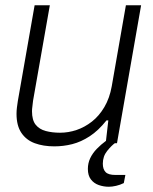

<svg xmlns="http://www.w3.org/2000/svg" viewBox="-20 -546 584 732"><path d="M395 166Q375 166 356.5 159.5Q338 153 326.5 138Q315 123 315 98Q315 76 324 57Q333 38 349 21.5Q365 5 384 -9H419V-1Q405 9 388.5 29.5Q372 50 372 78Q372 99 382.5 110Q393 121 420 121H458L452 152Q438 159 422.5 162.5Q407 166 395 166ZM187 12Q145 12 112.5 0Q80 -12 61.5 -39.5Q43 -67 43 -112Q43 -124 44.5 -136Q46 -148 48 -161L112 -526H170L106 -162Q105 -151 103.5 -140.5Q102 -130 102 -122Q102 -88 116 -70.5Q130 -53 154.5 -46.5Q179 -40 209 -40Q241 -40 272 -50.5Q303 -61 330.5 -82.5Q358 -104 378 -138Q398 -172 406 -217L460 -526H518L426 0H383L393 -87H386Q355 -48 322 -26.5Q289 -5 255.5 3.5Q222 12 187 12Z"/></svg>

Font: Archivo SemiBold ExtraLight
Style: Italic
Weight: 250
Italic angle: -10°
Version: Version 2.001